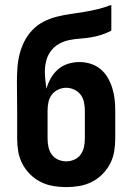

<svg xmlns="http://www.w3.org/2000/svg" viewBox="-20 -755 540 783"><path d="M250 8Q223 8 196.5 3.5Q170 -1 146 -13Q122 -25 103 -44Q84 -63 71.5 -86.5Q59 -110 54.5 -136.5Q50 -163 50 -190V-304Q50 -333 49.5 -362.5Q49 -392 49 -421Q49 -450 51 -478.5Q53 -507 60 -534.5Q67 -562 80 -587.5Q93 -613 113 -633.5Q133 -654 158.5 -667Q184 -680 212 -687Q240 -694 268 -698Q296 -702 324 -706.5Q352 -711 380 -718Q408 -725 434 -735V-630Q415 -620 393.5 -613Q372 -606 350 -602.5Q328 -599 306 -597.5Q284 -596 262 -591.5Q240 -587 220.5 -576Q201 -565 187.5 -547Q174 -529 168.5 -507Q163 -485 163 -463Q163 -445 165 -428Q167 -411 169 -393Q176 -416 187.5 -436.5Q199 -457 217 -472.5Q235 -488 258 -495Q281 -502 304 -502Q327 -502 349.5 -495Q372 -488 390 -473Q408 -458 419.5 -438Q431 -418 438 -395.5Q445 -373 447.5 -350Q450 -327 450 -304V-190Q450 -163 445.5 -136.5Q441 -110 428.5 -86.5Q416 -63 397 -44Q378 -25 354 -13Q330 -1 303.5 3.5Q277 8 250 8ZM250 -97Q267 -97 283 -104Q299 -111 309 -125Q319 -139 322.5 -156Q326 -173 326 -190V-304Q326 -321 322.5 -338Q319 -355 309 -368.5Q299 -382 283 -389.5Q267 -397 250 -397Q233 -397 217 -389.5Q201 -382 191 -368.5Q181 -355 177.5 -338Q174 -321 174 -304V-190Q174 -173 177.5 -156Q181 -139 191 -125Q201 -111 217 -104Q233 -97 250 -97Z"/></svg>

Font: Iosevka Term Curly Extrabold
Style: Regular
Weight: 800
Designer: Belleve Invis
Foundry: Belleve Invis
Version: Version 32.3.0